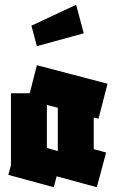

<svg xmlns="http://www.w3.org/2000/svg" viewBox="-20 -784 487 807"><path d="M206 3 15 -49 26 -90V-392H105L135 -510L432 -432L394 -285L374 -290V-157L426 -143L387 3L218 -43ZM177 -162 223 -149V-150V-331L177 -343ZM135 -590 112 -676 300 -764 332 -644Z"/></svg>

Font: Blaka
Style: Regular
Weight: 400
Designer: Mohamed Gaber
Foundry: Kief Type Foundry
Version: Version 1.003; ttfautohint (v1.8.4.7-5d5b)